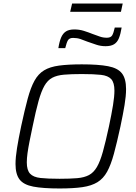

<svg xmlns="http://www.w3.org/2000/svg" viewBox="-20 -1061 770 1089"><path d="M318 8Q224 8 169 -2.5Q114 -13 91 -43Q68 -73 68 -131Q68 -168 76.5 -221Q85 -274 100 -345Q120 -438 137 -501Q154 -564 175.5 -603Q197 -642 230 -662Q263 -682 315 -689Q367 -696 444 -696Q538 -696 593 -685.5Q648 -675 671.5 -645Q695 -615 695 -556Q695 -517 686.5 -465.5Q678 -414 663 -343Q643 -251 626 -188.5Q609 -126 587.5 -87Q566 -48 532.5 -27.5Q499 -7 447.5 0.5Q396 8 318 8ZM318 -47Q378 -47 418 -50.5Q458 -54 484.5 -68Q511 -82 529.5 -113.5Q548 -145 563.5 -200.5Q579 -256 598 -344Q613 -415 621 -464.5Q629 -514 629 -547Q629 -592 611 -612Q593 -632 552.5 -636.5Q512 -641 444 -641Q384 -641 343.5 -637.5Q303 -634 276.5 -620Q250 -606 232 -574.5Q214 -543 198.5 -487.5Q183 -432 165 -344Q155 -297 147.5 -259Q140 -221 136 -192Q132 -163 132 -140Q132 -96 150.5 -76Q169 -56 210 -51.5Q251 -47 318 -47ZM311 -788Q317 -826 327 -849Q337 -872 354.5 -883Q372 -894 402 -894Q430 -894 455.5 -886Q481 -878 506 -868Q526 -861 545 -854Q564 -847 586 -847Q608 -847 616 -860Q624 -873 631 -905H670Q664 -868 654.5 -844.5Q645 -821 627 -810Q609 -799 579 -799Q551 -799 526 -807.5Q501 -816 475 -825Q456 -833 436.5 -839.5Q417 -846 395 -846Q374 -846 366 -833.5Q358 -821 350 -788ZM378 -994 389 -1041H676L666 -994Z"/></svg>

Font: Saira Thin Light
Style: Italic
Weight: 300
Italic angle: -12°
Version: Version 1.101